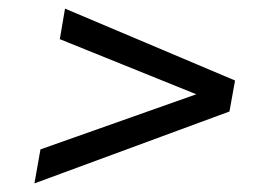

<svg xmlns="http://www.w3.org/2000/svg" viewBox="-20 -557 622 446"><path d="M60 -131 74 -210 436 -338 119 -466 131 -537 526 -370 513 -298Z"/></svg>

Font: Celebes
Style: Italic
Weight: 400
Italic angle: -10°
Designer: Anugrah Pasau
Foundry: Lafontype
Version: Version 1.000; ttfautohint (v1.8.4)